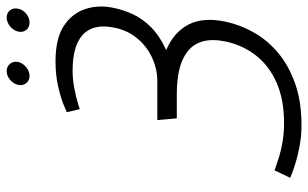

<svg xmlns="http://www.w3.org/2000/svg" viewBox="-190 -702 903 562"><g transform="rotate(-90 261.0 -421.5)"><path d="M333 -853Q320 -853 308 -843Q296 -833 293 -819Q290 -806 298 -796Q306 -786 319 -786Q333 -786 345 -796Q357 -806 360 -819Q363 -833 355 -843Q347 -853 333 -853ZM490 -853Q477 -853 464.5 -843Q452 -833 449 -819Q446 -805 454 -795.5Q462 -786 475 -786Q489 -786 501 -795.5Q513 -805 516 -819Q519 -833 511.5 -843Q504 -853 490 -853ZM190 -412 195 -355H267Q307 -355 338.5 -347.5Q370 -340 391.5 -323Q413 -306 420.5 -278.5Q428 -251 420 -212Q409 -161 378.5 -122.5Q348 -84 298.5 -62.5Q249 -41 181 -41Q154 -41 129 -45Q104 -49 84.5 -55Q65 -61 54 -65Q43 -69 43 -69L21 -23Q21 -23 33.5 -18Q46 -13 67.5 -6.5Q89 0 117 5Q145 10 175 10Q245 10 298 -9Q351 -28 388 -59.5Q425 -91 447 -130.5Q469 -170 478 -212Q492 -278 469.5 -321Q447 -364 395 -386Q438 -406 463 -431.5Q488 -457 500.5 -485Q513 -513 518 -538Q528 -582 515.5 -621.5Q503 -661 466 -685.5Q429 -710 362 -710Q321 -710 287 -702Q253 -694 233 -685.5Q213 -677 213 -677L222 -639Q222 -639 239.5 -644.5Q257 -650 283 -655Q309 -660 334 -660Q371 -660 397.5 -652.5Q424 -645 440.5 -629.5Q457 -614 462 -590.5Q467 -567 460 -535Q452 -498 428.5 -470Q405 -442 372 -427Q339 -412 304 -412Z"/></g></svg>

Font: Advent Pro
Style: Italic
Weight: 400
Italic angle: -12°
Designer: VivaRado, Andreas Kalpakidis
Foundry: VivaRado, Andreas Kalpakidis
Version: Version 3.000